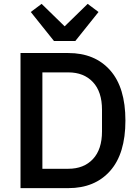

<svg xmlns="http://www.w3.org/2000/svg" viewBox="-20 -972 723 992"><path d="M86 0V-698H333Q470 -698 549 -609Q628 -520 628 -349Q628 -178 549 -89Q470 0 333 0ZM199 -100H333Q413 -100 460 -150Q507 -200 507 -293V-405Q507 -498 460 -548Q413 -598 333 -598H199ZM369 -760H259L139 -910L195 -952L314 -836L433 -952L489 -910Z"/></svg>

Font: IBM Plex Sans Medm
Style: Regular
Weight: 500
Designer: Mike Abbink, Paul van der Laan, Pieter van Rosmalen
Foundry: Bold Monday
Version: Version 3.005